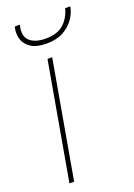

<svg xmlns="http://www.w3.org/2000/svg" viewBox="-131 -718 536 770"><g transform="rotate(-20 136.5 -333.0)"><path d="M27 0 115 -499H135L47 0ZM134 -558Q91 -558 67.5 -573.5Q44 -589 37 -611.5Q30 -634 34 -656L36 -666H58Q46 -621 68.5 -599.5Q91 -578 138 -578Q187 -578 214 -602.5Q241 -627 251 -666H273L271 -657Q266 -635 249.5 -612Q233 -589 204.5 -573.5Q176 -558 134 -558Z"/></g></svg>

Font: DM Sans 20pt Thin
Style: Italic
Weight: 250
Italic angle: -10°
Version: Version 4.004;gftools[0.9.30]